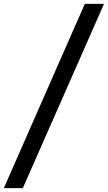

<svg xmlns="http://www.w3.org/2000/svg" viewBox="-82 -800 560 997"><path d="M-62 176.8 358.4 -779.8H458L36.6 176.8Z"/></svg>

Font: Brush Lettering One
Style: Bold Italic
Weight: 400
Italic angle: -7°
Designer: Eben Sorkin
Foundry: Eben Sorkin
Version: Version 1.001